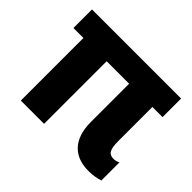

<svg xmlns="http://www.w3.org/2000/svg" viewBox="-124 -690 870 870"><g transform="rotate(45 310.5 -255.5)"><path d="M526 9C551 9 575 6 599 -2V-118C588 -112 576 -110 569 -110C541 -110 527 -124 527 -182V-401H592V-520H21V-401H85V0H234V-401H378V-156C378 -41 439 9 526 9Z"/></g></svg>

Font: Fixel Display Bold
Style: Bold
Weight: 700
Designer: AlfaBravo + MacPaw
Foundry: Kyrylo Tkachov, Marchela Mozhyna, Serhii Makarenko, Maria Weinstein, Zakhar Kryvoshyya
Version: Version 1.211